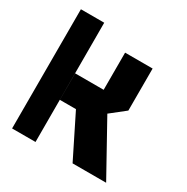

<svg xmlns="http://www.w3.org/2000/svg" viewBox="-163 -861 978 1003"><g transform="rotate(30 325.5 -359.5)"><path d="M406.8 0 266 -283.2 405.8 -366.8 608.7 -1V0ZM41.9 0V-719H182.6L183.2 0ZM183.2 -254.2V-414H355.2V-254.2ZM355.2 -254.2V-638.1H521.2V-384.6L356.2 -254.2Z"/></g></svg>

Font: Foldit Thin
Style: Regular
Weight: 100
Designer: Sophia Tai
Foundry: Sophia Tai
Version: Version 1.003